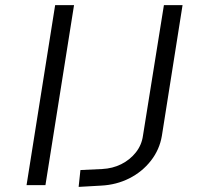

<svg xmlns="http://www.w3.org/2000/svg" viewBox="-20 -725 786 752"><path d="M84 0 196 -705H270L158 0ZM288 7 295 -59 380 -63Q421 -65 455 -82Q489 -99 512 -128Q535 -157 540 -194L622 -705H695L614 -193Q605 -139 571 -95.5Q537 -52 486.5 -26.5Q436 -1 376 2Z"/></svg>

Font: Nunito Sans 7pt SemiExpanded Light
Style: Italic
Weight: 300
Width: 6
Italic angle: -9°
Designer: Vernon Adams
Foundry: Vernon Adams
Version: Version 3.101;gftools[0.9.27]